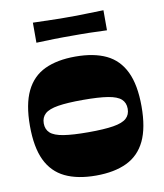

<svg xmlns="http://www.w3.org/2000/svg" viewBox="-79 -747 702 820"><g transform="rotate(-10 272.0 -337.0)"><path d="M272 8Q192 8 138 -18Q84 -44 57 -100.5Q30 -157 30 -250Q30 -343 57.5 -400Q85 -457 139 -482.5Q193 -508 272 -508Q352 -508 405.5 -482.5Q459 -457 486.5 -400Q514 -343 514 -250Q514 -157 487 -100.5Q460 -44 406 -18Q352 8 272 8ZM272 -180Q340 -180 380 -186.5Q420 -193 437 -208.5Q454 -224 454 -250Q454 -276 437 -291.5Q420 -307 380 -313.5Q340 -320 272 -320Q204 -320 164 -313.5Q124 -307 107 -291.5Q90 -276 90 -250Q90 -224 107 -208.5Q124 -193 164 -186.5Q204 -180 272 -180ZM119 -595V-682Q171 -681 196 -680Q221 -679 236.5 -679Q252 -679 272 -679Q293 -679 308 -679Q323 -679 348.5 -680Q374 -681 425 -682V-595Q374 -597 348.5 -597.5Q323 -598 308 -598Q293 -598 272 -598Q252 -598 236.5 -598Q221 -598 196 -597.5Q171 -597 119 -595Z"/></g></svg>

Font: Ojuju ExtraBold
Style: Regular
Weight: 800
Designer: Chisaokwu Joboson, Mirko Velimirovic
Foundry: Udi Foundry
Version: Version 1.000